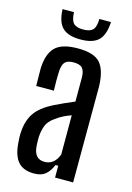

<svg xmlns="http://www.w3.org/2000/svg" viewBox="-118 -826 612 893"><g transform="rotate(15 188.0 -379.5)"><path d="M138 7Q86 7 60.5 -22.5Q35 -52 31 -114Q30 -125 29.5 -138Q29 -151 30 -163Q33 -218 58 -255.5Q83 -293 145 -324Q167 -335 190.5 -345.5Q214 -356 238 -366V-480Q238 -511 226.5 -525.5Q215 -540 183 -540Q155 -540 142.5 -527.5Q130 -515 128 -482Q127 -467 127 -438Q127 -409 128 -389H43Q43 -404 42.5 -429.5Q42 -455 42 -474Q45 -544 77 -576Q109 -608 186 -608Q265 -608 294.5 -573.5Q324 -539 326 -461L325 0H238V-57H225Q212 -26 192.5 -9.5Q173 7 138 7ZM171 -58Q218 -58 238 -111V-300Q221 -294 203 -285.5Q185 -277 165 -262Q137 -243 127.5 -219Q118 -195 116 -163Q116 -154 116 -142.5Q116 -131 117 -120Q121 -58 171 -58ZM69 -766H124Q125 -729 138.5 -714Q152 -699 185 -699Q219 -699 232.5 -714Q246 -729 246 -766H302Q299 -704 272 -677.5Q245 -651 185 -651Q126 -651 98.5 -677.5Q71 -704 69 -766Z"/></g></svg>

Font: Big Shoulders Display SemiBold
Style: Regular
Weight: 600
Designer: Patric King
Foundry: XO Type Co
Version: Version 1.000; ttfautohint (v1.8.2)